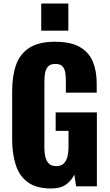

<svg xmlns="http://www.w3.org/2000/svg" viewBox="-20 -1058 622 1090"><path d="M271 12Q187 12 138.5 -23Q90 -58 69.5 -121.5Q49 -185 49 -268V-540Q49 -626 71 -689Q93 -752 146.5 -786.5Q200 -821 292 -821Q382 -821 433.5 -791Q485 -761 507 -708Q529 -655 529 -584V-532H354V-598Q354 -624 350.5 -646Q347 -668 334.5 -681.5Q322 -695 294 -695Q265 -695 252 -679.5Q239 -664 235.5 -641Q232 -618 232 -593V-218Q232 -191 237.5 -167.5Q243 -144 257.5 -129.5Q272 -115 299 -115Q327 -115 342 -130Q357 -145 363 -169Q369 -193 369 -220V-315H296V-420H530V0H412L402 -67Q386 -33 355 -10.5Q324 12 271 12ZM214 -884V-1038H368V-884Z"/></svg>

Font: Oswald
Style: Bold
Weight: 700
Designer: Vernon Adams
Foundry: Vernon Adams
Version: Version 4.103;gftools[0.9.33.dev8+g029e19f]